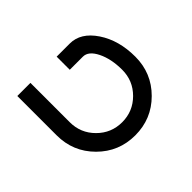

<svg xmlns="http://www.w3.org/2000/svg" viewBox="-147 -1022 1294 1294"><g transform="rotate(-45 500.0 -375.0)"><path d="M625 -625H500V-750H625Q728.5 -750 801.8 -640.6Q875 -531.2 875 -375Q875 -218.8 765.6 -109.4Q656.2 0 500 0Q343.8 0 234.4 -109.4Q125 -218.8 125 -375V-750H250V-375Q250 -271.5 323.2 -198.2Q396.5 -125 500 -125Q603.5 -125 676.8 -198.2Q750 -271.5 750 -375Q750 -478.5 713.9 -551.8Q677.7 -625 625 -625Z"/></g></svg>

Font: Xanmono
Style: Regular
Weight: 400
Designer: GGBotNet
Foundry: GGBotNet
Version: 1.00